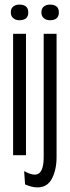

<svg xmlns="http://www.w3.org/2000/svg" viewBox="-20 -675 303 835"><path d="M37 0V-528H93V0ZM64 -587Q48 -587 37.5 -596Q27 -605 27 -621Q27 -638 37.5 -646.5Q48 -655 64 -655Q103 -655 103 -621Q103 -587 64 -587ZM143 140Q119 140 89 127L85 69Q130 94 150 78.5Q170 63 170 8V-528H226V8Q226 63 206 101.5Q186 140 143 140ZM197 -587Q181 -587 170.5 -596Q160 -605 160 -621Q160 -638 170.5 -646.5Q181 -655 197 -655Q236 -655 236 -621Q236 -587 197 -587Z"/></svg>

Font: Bricolage Grotesque 96pt Condensed ExtraLight
Style: Regular
Weight: 200
Width: 3
Designer: Mathieu Triay
Foundry: Atelier Triay
Version: Version 1.001; ttfautohint (v1.8.4.7-5d5b);gftools[0.9.33.de